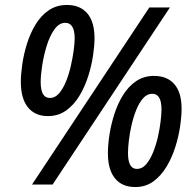

<svg xmlns="http://www.w3.org/2000/svg" viewBox="-20 -744 790 774"><path d="M173 -276Q121 -276 92.5 -311.5Q64 -347 64 -414Q64 -445 70 -486Q76 -527 89 -568.5Q102 -610 123.5 -645.5Q145 -681 176.5 -702.5Q208 -724 250 -724Q303 -724 332 -690Q361 -656 361 -590Q361 -560 355 -519.5Q349 -479 335.5 -436.5Q322 -394 300 -357.5Q278 -321 246.5 -298.5Q215 -276 173 -276ZM109 0 582 -714H665L192 0ZM181 -349Q202 -349 218 -367.5Q234 -386 246 -415.5Q258 -445 265.5 -478Q273 -511 277 -540.5Q281 -570 281 -589Q281 -652 243 -652Q218 -652 199 -625Q180 -598 168 -558.5Q156 -519 150 -479.5Q144 -440 144 -413Q144 -349 181 -349ZM525 10Q472 10 443.5 -25Q415 -60 415 -126Q415 -161 421.5 -202.5Q428 -244 441.5 -285.5Q455 -327 476.5 -361.5Q498 -396 529 -417Q560 -438 601 -438Q654 -438 683 -404.5Q712 -371 712 -306Q712 -275 706 -234Q700 -193 686.5 -150.5Q673 -108 651 -71.5Q629 -35 598 -12.5Q567 10 525 10ZM532 -63Q553 -63 569 -81.5Q585 -100 597 -129.5Q609 -159 616.5 -192Q624 -225 627.5 -255Q631 -285 631 -303Q631 -366 594 -366Q573 -366 557 -348Q541 -330 529.5 -301.5Q518 -273 510.5 -240.5Q503 -208 499.5 -178Q496 -148 496 -127Q496 -63 532 -63Z"/></svg>

Font: Noto Sans SemiCondensed Medium
Style: Italic
Weight: 500
Width: 4
Italic angle: -12°
Designer: Monotype Design Team
Foundry: Monotype Imaging Inc.
Version: Version 2.013; ttfautohint (v1.8.4.7-5d5b)